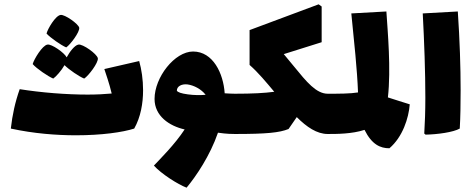

<svg xmlns="http://www.w3.org/2000/svg" viewBox="-20 -619 2188 887"><path d="M286 -400C305 -413 349 -471 346 -491C342 -509 279 -553 260 -550C236 -547 200 -485 195 -464C212 -445 262 -410 286 -400ZM226 -256C239 -265 264 -293 278 -318C299 -297 346 -265 369 -256C389 -269 435 -329 432 -350C428 -370 362 -417 342 -413C325 -410 302 -380 288 -354C278 -375 218 -417 199 -413C175 -409 137 -345 131 -323C149 -302 202 -266 226 -256ZM623 -337 462 -300C469 -278 485 -234 496 -187C464 -184 426 -182 385 -182C287 -182 172 -191 71 -207C50 -148 37 -88 30 -25C136 -2 240 6 331 6C450 6 547 -8 600 -25C630 -78 641 -142 641 -202C641 -251 634 -298 623 -337Z M1065 -186C1051 -186 1034 -187 1018 -188C1012 -280 964 -381 872 -381C787 -381 694 -262 694 -162C694 -83 762 -37 833 -21C787 49 720 115 691 146C725 184 802 233 842 248C886 195 950 101 987 -6C1028 0 1052 0 1065 0C1086 0 1092 -33 1092 -93C1092 -150 1087 -186 1065 -186ZM797 -200C797 -221 820 -232 846 -229C876 -225 910 -207 930 -181C906 -179 876 -179 848 -183C817 -187 801 -193 797 -200Z M1494 -186C1441 -186 1396 -241 1339 -311C1324 -329 1308 -349 1291 -369L1466 -424V-589L1452 -599L1133 -480V-319C1173 -284 1210 -239 1247 -195C1202 -189 1147 -186 1065 -186C1043 -186 1038 -150 1038 -93C1038 -33 1044 0 1065 0C1212 0 1271 -6 1313 -23L1351 -78C1397 -32 1444 0 1494 0C1515 0 1521 -33 1521 -93C1521 -150 1516 -186 1494 -186Z M1772 -169C1787 -300 1771 -473 1765 -566L1603 -557C1616 -426 1630 -299 1634 -192C1598 -186 1546 -186 1494 -186C1472 -186 1467 -150 1467 -93C1467 -33 1473 0 1494 0C1536 0 1606 0 1664 -19C1698 49 1737 66 1779 66C1840 14 1868 -73 1873 -137C1843 -146 1807 -158 1772 -169Z M1946 3C2001 2 2074 -8 2104 -25C2107 -76 2108 -136 2108 -202C2108 -309 2104 -433 2095 -566L1933 -557C1940 -424 1945 -287 1945 -168C1945 -107 1943 -50 1940 -2Z"/></svg>

Font: FilmFarsi Display
Style: Regular
Weight: 400
Designer: Borna Izadpanah
Foundry: Borna Izadpanah
Version: Version 1.000;PS 001.000;hotconv 1.0.88;makeotf.lib2.5.64775